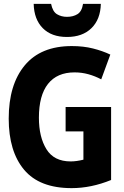

<svg xmlns="http://www.w3.org/2000/svg" viewBox="-20 -962 640 992"><path d="M350 10Q184 10 104.5 -85Q25 -180 25 -349Q25 -525 108 -624.5Q191 -724 351 -724Q411 -724 460.5 -711.5Q510 -699 550 -680L503 -552Q471 -569 436.5 -578.5Q402 -588 365 -588Q275 -588 228 -528.5Q181 -469 181 -354Q181 -254 220 -191Q259 -128 345 -128Q375 -128 411 -137V-283H319V-409H554V-32Q451 10 350 10ZM326 -771Q246 -771 201 -816.5Q156 -862 154 -942H244Q252 -902 274.5 -888.5Q297 -875 326 -875Q358 -875 380.5 -889Q403 -903 409 -942H501Q499 -862 452.5 -816.5Q406 -771 326 -771Z"/></svg>

Font: Noto Sans Mono ExtraBold
Style: Regular
Weight: 800
Designer: Monotype Design Team
Foundry: Monotype Imaging Inc.
Version: Version 2.014